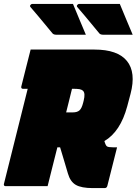

<svg xmlns="http://www.w3.org/2000/svg" viewBox="-45 -954 700 984"><path d="M329 -934Q346 -893 362 -854.5Q378 -816 395 -776H244Q230 -776 224 -783Q201 -811 183.5 -832Q166 -853 149 -873.5Q132 -894 111 -918Q107 -923 111 -928.5Q115 -934 121 -934ZM569 -934Q586 -893 602 -854.5Q618 -816 635 -776H484Q470 -776 464 -783Q441 -811 423.5 -832Q406 -853 389 -873.5Q372 -894 351 -918Q347 -923 351 -928.5Q355 -934 361 -934ZM199 0H-17Q-22 0 -24 -3.5Q-26 -7 -25 -11Q5 -133 36 -255Q67 -377 97 -499H72Q67 -499 65 -502.5Q63 -506 64 -510Q77 -560 88 -605.5Q99 -651 112 -700H439Q558 -700 605.5 -641.5Q653 -583 624 -473L607 -409Q572 -279 490 -231Q496 -209 503 -204Q510 -199 534 -199H555Q543 -150 530 -100Q517 -50 505 -1Q502 10 491 10H431Q372 10 343.5 -6.5Q315 -23 303 -65Q293 -99 283 -132.5Q273 -166 263 -199H249Q243 -174 236.5 -149.5Q230 -125 224 -100Q218 -75 211.5 -50Q205 -25 199 0ZM307 -430Q301 -406 294 -378H328Q351 -378 362.5 -388.5Q374 -399 381 -427L384 -439Q393 -476 381 -488Q374 -495 362.5 -497Q351 -499 328 -499H324Q320 -482 315.5 -464.5Q311 -447 307 -430Z"/></svg>

Font: Recursive Mn Lnr St XBk
Style: Italic
Weight: 1000
Italic angle: -15°
Monospace: yes
Version: Version 1.079;hotconv 1.0.112;makeotfexe 2.5.65598; ttfautoh